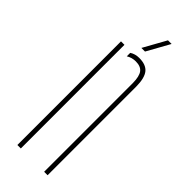

<svg xmlns="http://www.w3.org/2000/svg" viewBox="-247 -763 786 786"><g transform="rotate(45 146.5 -369.5)"><path d="M215 0V-514Q214.5 -552.5 202 -568.8Q189.5 -585 161 -585Q138.5 -585 120 -573.5V-593.5Q137.5 -605 161 -605Q200 -605 217.2 -584Q234.5 -563 235 -514V0ZM60 0V-600H80V0ZM138 -640 193 -739H214L159 -640Z"/></g></svg>

Font: Big Shoulders Stencil Display Thin
Style: Regular
Weight: 100
Designer: Patric King
Foundry: XO Type Co
Version: Version 1.000